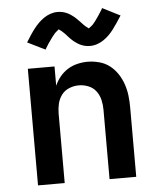

<svg xmlns="http://www.w3.org/2000/svg" viewBox="-54 -806 707 853"><g transform="rotate(-5 300.0 -380.0)"><path d="M81 0V-520H200V-434Q209 -455 224 -473.5Q239 -492 259 -504.5Q279 -517 302 -522.5Q325 -528 348 -528Q374 -528 400 -521Q426 -514 446.5 -498Q467 -482 481.5 -460Q496 -438 504.5 -413Q513 -388 516 -362Q519 -336 519 -310V0H400V-310Q400 -332 395 -353.5Q390 -375 377 -392.5Q364 -410 343 -418.5Q322 -427 300 -427Q278 -427 257 -418.5Q236 -410 223 -392.5Q210 -375 205 -353.5Q200 -332 200 -310V0ZM366 -597Q361 -597 355.5 -597.5Q350 -598 345 -599Q340 -600 335.5 -601.5Q331 -603 326 -605Q321 -607 316.5 -609.5Q312 -612 308.5 -614.5Q305 -617 300 -620.5Q295 -624 291 -627.5Q287 -631 283.5 -634.5Q280 -638 276.5 -641.5Q273 -645 270 -648.5Q267 -652 263 -656.5Q259 -661 255 -664.5Q251 -668 247.5 -671.5Q244 -675 239 -678Q234 -681 234 -683L231 -681Q228 -678 225 -676Q222 -674 219 -671Q216 -668 214.5 -666.5Q213 -665 211.5 -663Q210 -661 208.5 -659Q207 -657 205 -655Q203 -653 201.5 -650.5Q200 -648 198 -645.5Q196 -643 194 -640Q192 -637 190 -634Q188 -631 185.5 -628Q183 -625 181 -621.5Q179 -618 176.5 -614Q174 -610 171.5 -606Q169 -602 167 -598L88 -637Q99 -655 109 -670Q119 -685 128.5 -697Q138 -709 148.5 -719.5Q159 -730 172.5 -739.5Q186 -749 202 -754.5Q218 -760 234 -760Q239 -760 244.5 -759.5Q250 -759 255 -758Q260 -757 264.5 -755.5Q269 -754 274 -752Q279 -750 283.5 -747.5Q288 -745 291.5 -742.5Q295 -740 300 -736.5Q305 -733 309 -729.5Q313 -726 316.5 -722.5Q320 -719 323.5 -715.5Q327 -712 330 -709Q333 -706 337 -701.5Q341 -697 345 -693Q349 -689 352.5 -686Q356 -683 361 -679.5Q366 -676 366 -675L369 -677Q372 -679 375 -681.5Q378 -684 381 -686.5Q384 -689 385.5 -690.5Q387 -692 388.5 -694Q390 -696 391.5 -698Q393 -700 395 -702Q397 -704 398.5 -706.5Q400 -709 402 -711.5Q404 -714 406 -717Q408 -720 410 -723Q412 -726 414.5 -729.5Q417 -733 419 -736.5Q421 -740 423.5 -743.5Q426 -747 428.5 -751Q431 -755 433 -760L512 -720Q501 -703 491 -688Q481 -673 471.5 -660.5Q462 -648 451.5 -637.5Q441 -627 427.5 -617.5Q414 -608 398 -602.5Q382 -597 366 -597Z"/></g></svg>

Font: R Plex Mono
Style: Bold
Weight: 700
Monospace: yes
Designer: Belleve Invis
Foundry: Belleve Invis
Version: Version 31.8.0